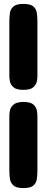

<svg xmlns="http://www.w3.org/2000/svg" viewBox="-20 -748 240 985"><path d="M100 -287Q64 -287 49 -300.5Q34 -314 31 -330.5Q28 -347 28 -356V-640Q28 -662 31 -682Q34 -702 49.5 -715Q65 -728 100 -728Q136 -728 151 -715Q166 -702 169 -681.5Q172 -661 172 -639V-356Q172 -347 169 -330.5Q166 -314 151 -300.5Q136 -287 100 -287ZM100 217Q64 217 49 203.5Q34 190 31 169.5Q28 149 28 127V-155Q28 -165 31 -181.5Q34 -198 49.5 -211.5Q65 -225 101 -225Q137 -225 151.5 -211.5Q166 -198 169 -181.5Q172 -165 172 -155V128Q172 150 169 170.5Q166 191 151 204Q136 217 100 217Z"/></svg>

Font: Fredoka
Style: Bold
Weight: 700
Designer: Ben Nathan
Foundry: Milena B. Brandão, Ben Nathan
Version: Version 2.001